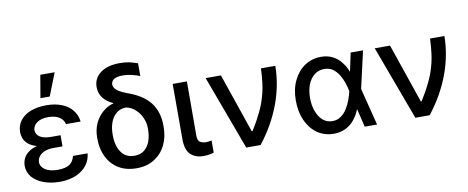

<svg xmlns="http://www.w3.org/2000/svg" viewBox="-67 -1077 3389 1389"><g transform="rotate(-10 1627.5 -382.5)"><path d="M254.9 -285.2Q276.4 -285.2 340.8 -285.2Q340.8 -273.4 340.8 -239.3Q323.2 -239.3 271.5 -239.3Q237.3 -239.3 210 -228.5Q183.6 -217.8 168.9 -199.2Q153.3 -180.7 153.3 -155.3Q153.3 -122.1 187.5 -99.6Q221.7 -78.1 278.3 -78.1Q335 -78.1 365.2 -97.7Q394.5 -118.2 403.3 -158.2Q439.5 -158.2 510.7 -158.2Q506.8 -119.1 488.3 -87.9Q469.7 -56.6 438.5 -35.2Q408.2 -12.7 367.2 -2Q327.1 9.8 278.3 9.8Q211.9 9.8 160.2 -9.8Q107.4 -29.3 77.1 -64.5Q46.9 -100.6 46.9 -148.4Q46.9 -171.9 56.6 -196.3Q66.4 -220.7 89.8 -240.2Q113.3 -260.7 153.3 -272.5Q193.4 -285.2 254.9 -285.2ZM340.8 -262.7Q319.3 -262.7 254.9 -262.7Q196.3 -262.7 157.2 -274.4Q118.2 -286.1 96.7 -304.7Q74.2 -324.2 65.4 -346.7Q56.6 -370.1 56.6 -393.6Q56.6 -443.4 85 -479.5Q112.3 -514.6 162.1 -534.2Q211.9 -552.7 277.3 -552.7Q339.8 -552.7 388.7 -533.2Q437.5 -514.6 465.8 -478.5Q495.1 -443.4 501 -393.6Q464.8 -393.6 393.6 -393.6Q386.7 -426.8 355.5 -446.3Q325.2 -465.8 274.4 -465.8Q222.7 -465.8 192.4 -444.3Q162.1 -421.9 161.1 -389.6Q162.1 -358.4 189.5 -339.8Q217.8 -321.3 271.5 -321.3Q293.9 -321.3 340.8 -321.3Q340.8 -306.6 340.8 -262.7ZM244.1 -610.4Q251 -651.4 272.5 -777.3Q298.8 -777.3 377.9 -777.3Q361.3 -735.4 312.5 -610.4Q294.9 -610.4 244.1 -610.4Z M658.2 -618.2Q658.2 -682.6 710 -721.7Q761.7 -760.7 851.6 -760.7Q888.7 -760.7 919.9 -754.9Q950.2 -748 983.4 -736.3Q983.4 -705.1 983.4 -642.6Q962.9 -651.4 927.7 -660.2Q892.6 -668.9 856.4 -668.9Q815.4 -668.9 793.9 -655.3Q772.5 -640.6 772.5 -617.2Q772.5 -605.5 780.3 -592.8Q788.1 -579.1 808.6 -565.4Q830.1 -551.8 869.1 -537.1Q981.4 -498 1034.2 -429.7Q1085.9 -360.4 1085.9 -261.7Q1085.9 -257.8 1085.9 -251Q1085.9 -176.8 1056.6 -117.2Q1027.3 -58.6 972.7 -24.4Q918.9 9.8 842.8 9.8Q766.6 9.8 710.9 -23.4Q656.2 -57.6 627 -116.2Q598.6 -174.8 598.6 -249Q598.6 -252 598.6 -258.8Q598.6 -313.5 619.1 -360.4Q640.6 -407.2 676.8 -438.5Q712.9 -470.7 756.8 -481.4Q756.8 -482.4 755.9 -484.4Q710 -504.9 684.6 -538.1Q658.2 -572.3 658.2 -618.2ZM712.9 -263.7Q712.9 -260.7 712.9 -253.9Q712.9 -206.1 726.6 -167Q741.2 -127.9 769.5 -104.5Q798.8 -82 842.8 -82Q886.7 -82 915 -104.5Q943.4 -127.9 958 -167Q971.7 -206.1 971.7 -253.9Q971.7 -257.8 971.7 -263.7Q971.7 -301.8 955.1 -338.9Q939.5 -375 910.2 -401.4Q881.8 -428.7 842.8 -436.5Q798.8 -436.5 770.5 -412.1Q741.2 -388.7 727.5 -349.6Q712.9 -310.5 712.9 -263.7Z M1204.1 -545.9Q1229.5 -545.9 1308.6 -545.9Q1308.6 -446.3 1307.6 -147.5Q1307.6 -110.4 1326.2 -99.6Q1344.7 -88.9 1369.1 -88.9Q1380.9 -88.9 1392.6 -90.8Q1404.3 -92.8 1410.2 -94.7Q1410.2 -64.5 1410.2 -4.9Q1397.5 0 1377.9 2.9Q1358.4 6.8 1333 6.8Q1276.4 6.8 1240.2 -26.4Q1204.1 -59.6 1204.1 -140.6Q1204.1 -275.4 1204.1 -545.9Z M1648.4 0Q1597.7 -136.7 1446.3 -545.9Q1474.6 -545.9 1558.6 -545.9Q1596.7 -436.5 1708 -109.4Q1710 -109.4 1713.9 -109.4Q1754.9 -174.8 1781.2 -230.5Q1808.6 -285.2 1822.3 -335.9Q1837.9 -386.7 1843.8 -437.5Q1850.6 -488.3 1852.5 -545.9Q1887.7 -545.9 1958 -545.9Q1957 -406.2 1905.3 -266.6Q1853.5 -127.9 1753.9 0Q1718.8 0 1648.4 0Z M2289.1 11.7Q2220.7 10.7 2168.9 -25.4Q2118.2 -61.5 2088.9 -126Q2060.5 -189.5 2060.5 -272.5Q2060.5 -355.5 2090.8 -418Q2121.1 -481.4 2172.9 -516.6Q2226.6 -552.7 2293.9 -552.7Q2341.8 -552.7 2377.9 -534.2Q2414.1 -516.6 2439.5 -484.4Q2465.8 -453.1 2482.4 -410.2Q2494.1 -410.2 2519.5 -410.2Q2524.4 -376 2540 -274.4Q2557.6 -206.1 2609.4 0Q2586.9 0 2518.6 0Q2502 -68.4 2453.1 -274.4Q2448.2 -300.8 2437.5 -333Q2426.8 -365.2 2409.2 -394.5Q2391.6 -423.8 2365.2 -443.4Q2338.9 -461.9 2301.8 -461.9Q2260.7 -461.9 2230.5 -438.5Q2199.2 -414.1 2181.6 -371.1Q2165 -328.1 2165 -272.5Q2165 -217.8 2181.6 -173.8Q2198.2 -129.9 2227.5 -104.5Q2256.8 -80.1 2296.9 -80.1Q2332 -80.1 2359.4 -99.6Q2386.7 -119.1 2405.3 -149.4Q2423.8 -179.7 2435.5 -211.9Q2447.3 -245.1 2453.1 -271.5Q2472.7 -362.3 2511.7 -545.9Q2534.2 -545.9 2602.5 -545.9Q2586.9 -476.6 2540 -271.5Q2535.2 -236.3 2519.5 -132.8Q2510.7 -132.8 2485.4 -132.8Q2468.8 -90.8 2441.4 -57.6Q2415 -25.4 2377 -6.8Q2338.9 11.7 2289.1 11.7Z M2890.6 0Q2839.8 -136.7 2688.5 -545.9Q2716.8 -545.9 2800.8 -545.9Q2838.9 -436.5 2950.2 -109.4Q2952.1 -109.4 2956.1 -109.4Q2997.1 -174.8 3023.4 -230.5Q3050.8 -285.2 3064.5 -335.9Q3080.1 -386.7 3085.9 -437.5Q3092.8 -488.3 3094.7 -545.9Q3129.9 -545.9 3200.2 -545.9Q3199.2 -406.2 3147.5 -266.6Q3095.7 -127.9 2996.1 0Q2960.9 0 2890.6 0Z"/></g></svg>

Font: DeepSea
Style: Medium
Weight: 500
Designer: Stem
Version: Version 3.019;git-0a5106e0b